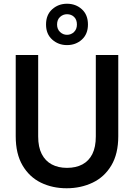

<svg xmlns="http://www.w3.org/2000/svg" viewBox="-20 -994 716 1026"><path d="M336 12Q260 12 198.5 -18Q137 -48 100.5 -110Q64 -172 64 -266V-700H184V-265Q184 -208 203 -171Q222 -134 256.5 -115.5Q291 -97 338 -97Q386 -97 420.5 -115.5Q455 -134 473.5 -171Q492 -208 492 -265V-700H612V-266Q612 -172 575 -110Q538 -48 475 -18Q412 12 336 12ZM338 -753Q292 -753 259 -782.5Q226 -812 226 -863Q226 -915 259 -944.5Q292 -974 338 -974Q385 -974 417.5 -944.5Q450 -915 450 -863Q450 -812 417.5 -782.5Q385 -753 338 -753ZM338 -808Q360 -808 375.5 -823Q391 -838 391 -863Q391 -889 376 -903.5Q361 -918 338 -918Q317 -918 301 -903.5Q285 -889 285 -863Q285 -838 301 -823Q317 -808 338 -808Z"/></svg>

Font: DM Sans 17pt SemiBold
Style: Regular
Weight: 600
Version: Version 4.004;gftools[0.9.30]